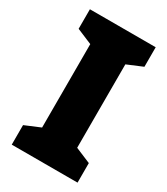

<svg xmlns="http://www.w3.org/2000/svg" viewBox="-178 -795 765 877"><g transform="rotate(30 204.0 -357.0)"><path d="M378 0V-103L297 -137V-577L378 -611V-714H31V-611L112 -577V-137L31 -103V0Z"/></g></svg>

Font: Noto Sans Arabic SemCond Blk
Style: Regular
Weight: 900
Width: 4
Designer: Monotype Design Team, Nadine Chahine, Nizar Qandah and Khaled Hosny
Foundry: Monotype Imaging Inc.
Version: Version 2.012